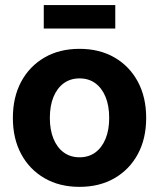

<svg xmlns="http://www.w3.org/2000/svg" viewBox="-20 -726 628 758"><path d="M293.9 11.7Q214.8 11.7 155.8 -22.5Q96.7 -56.6 63.7 -117.7Q30.8 -178.7 30.8 -260.3Q30.8 -342.3 63.7 -403.6Q96.7 -464.8 155.8 -499Q214.8 -533.2 293.9 -533.2Q373 -533.2 432.1 -499Q491.2 -464.8 524.2 -403.6Q557.1 -342.3 557.1 -260.3Q557.1 -178.7 524.2 -117.7Q491.2 -56.6 432.1 -22.5Q373 11.7 293.9 11.7ZM293.9 -105Q330.1 -105 356.2 -124Q382.3 -143.1 396.7 -178Q411.1 -212.9 411.1 -260.3Q411.1 -308.6 396.7 -343.5Q382.3 -378.4 356.2 -397.5Q330.1 -416.5 293.9 -416.5Q258.3 -416.5 231.9 -397.5Q205.6 -378.4 191.2 -343.5Q176.8 -308.6 176.8 -260.3Q176.8 -212.9 191.2 -178Q205.6 -143.1 231.9 -124Q258.3 -105 293.9 -105ZM435.1 -706.1V-613.3H152.8V-706.1Z"/></svg>

Font: Inter 28pt
Style: Bold
Weight: 700
Designer: Rasmus Andersson
Foundry: rsms
Version: Version 4.001;git-66647c0bb